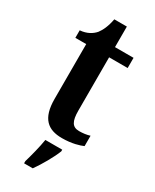

<svg xmlns="http://www.w3.org/2000/svg" viewBox="-223 -717 804 995"><g transform="rotate(30 178.5 -219.0)"><path d="M217 10C277 10 320 -4 340 -13V-75C321 -69 299 -66 276 -66C235 -66 220 -93 220 -156V-475H331V-536H220V-659H145C136 -612 122 -583 106 -562C88 -541 59 -523 18 -520V-475H83V-147C83 -30 133 10 217 10ZM113 208V221H165C195 179 233 113 249 71V61H148C141 106 125 167 113 208Z"/></g></svg>

Font: Noto Serif Bengali Condensed
Style: Bold
Weight: 700
Width: 3
Designer: Juan Bruce, Universal Thirst, Indian Type Foundry and the Monotype Design Team.
Foundry: Monotype Imaging Inc.
Version: Version 2.003